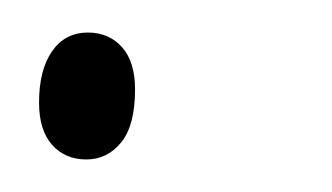

<svg xmlns="http://www.w3.org/2000/svg" viewBox="-20 -93 204 118"><path d="M4 -30Q4 -50 12 -61.5Q20 -73 34 -73Q47 -73 55 -64Q63 -55 63 -38Q63 -16 54.5 -5.5Q46 5 33 5Q20 5 12 -4Q4 -13 4 -30Z"/></svg>

Font: Noto Serif NarrowThin
Style: Italic
Weight: 250
Width: 4
Italic angle: -12°
Designer: Monotype Design Team
Foundry: Monotype Imaging Inc.
Version: Version 1.001